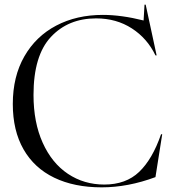

<svg xmlns="http://www.w3.org/2000/svg" viewBox="-20 -790 745 825"><path d="M35 -343Q35 -461 84.5 -547.5Q134 -634 221.5 -680Q309 -726 422 -726Q501 -726 597 -702L601 -770H606L653 -552H648Q613 -625 546.5 -668Q480 -711 393 -711Q273 -711 198.5 -631Q124 -551 124 -382Q124 -264 163.5 -176.5Q203 -89 272 -43Q341 3 428 3Q521 3 578 -51.5Q635 -106 672 -213H677L648 -29Q530 15 417 15Q299 15 213 -26.5Q127 -68 81 -148.5Q35 -229 35 -343Z"/></svg>

Font: Nyght Serif Light
Style: Regular
Weight: 300
Designer: Maksym Kobuzan
Version: Version 0.410